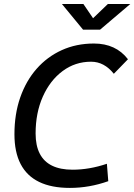

<svg xmlns="http://www.w3.org/2000/svg" viewBox="-20 -918 664 948"><path d="M325.2 9.8Q233.9 9.8 173.1 -19.8Q112.3 -49.3 81.8 -108.2Q51.3 -167 51.3 -255.4Q51.3 -354.5 79.8 -436.5Q108.4 -518.6 160.6 -578.1Q212.9 -637.7 284.9 -670.4Q356.9 -703.1 443.8 -703.1Q551.8 -703.1 611.8 -625.5L542 -553.7Q494.6 -613.3 429.7 -613.3Q351.1 -613.3 289.1 -567.1Q227.1 -521 191.4 -440.9Q155.8 -360.8 155.8 -258.8Q155.8 -199.2 176.3 -159.4Q196.8 -119.6 237.3 -99.9Q277.8 -80.1 338.4 -80.1Q421.4 -80.1 507.8 -109.4L514.6 -23.4Q420.9 9.8 325.2 9.8ZM390.1 -771.5 285.6 -898.4H391.6L443.4 -822.3H433.6L512.7 -898.4H623.5L474.1 -771.5Z"/></svg>

Font: Cascadia Code PL
Style: Italic
Weight: 400
Italic angle: -10°
Monospace: yes
Designer: Aaron Bell
Foundry: Saja Typeworks
Version: Version 2404.023